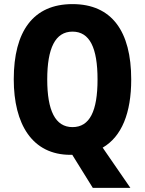

<svg xmlns="http://www.w3.org/2000/svg" viewBox="-20 -745 705 935"><path d="M619 -358C619 -593 524 -725 333 -725C142 -725 47 -593 47 -359C47 -140 137 9 323 9C326 9 329 9 332 9L432 170H615L480 -26C573 -80 619 -195 619 -358ZM210 -358C210 -510 249 -591 333 -591C417 -591 455 -512 455 -358C455 -204 417 -126 333 -126C249 -126 210 -207 210 -358Z"/></svg>

Font: Noto Sans Gurmukhi Condensed ExtraBold
Style: Regular
Weight: 800
Width: 3
Designer: Jelle Bosma - Monotype Design Team
Foundry: Monotype Imaging Inc.
Version: Version 2.004